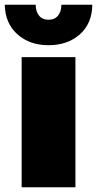

<svg xmlns="http://www.w3.org/2000/svg" viewBox="-41 -787 408 807"><path d="M50 0V-547H276V0ZM163 -597Q84 -597 32.5 -642.5Q-19 -688 -21 -767H109Q109 -739 123 -721.5Q137 -704 163 -704Q189 -704 203 -721.5Q217 -739 217 -767H347Q346 -688 294.5 -642.5Q243 -597 163 -597Z"/></svg>

Font: Montserrat Thin Black
Style: Regular
Weight: 900
Version: Version 9.000